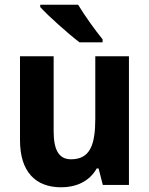

<svg xmlns="http://www.w3.org/2000/svg" viewBox="-20 -786 635 816"><path d="M312 -766H151V-756C184 -719 273 -640 318 -606H416V-619C387 -654 338 -722 312 -766ZM528 -547H385V-282C385 -171 363 -109 282 -109C230 -109 208 -149 208 -228V-547H65V-190C65 -56 131 10 240 10C304 10 360 -15 391 -70H399L417 0H528Z"/></svg>

Font: Noto Sans Khmer SemiCondensed
Style: Bold
Weight: 700
Width: 4
Designer: Danh Hong and the Monotype Design Team
Foundry: Monotype Imaging Inc.
Version: Version 2.004